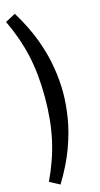

<svg xmlns="http://www.w3.org/2000/svg" viewBox="-142 -790 530 1021"><g transform="rotate(-15 123.0 -280.0)"><path d="M56 190 0 160Q50 55 73 -49Q96 -153 96 -280Q96 -408 73 -511.5Q50 -615 0 -720L56 -750Q111 -660 141.5 -577Q172 -494 184 -419.5Q196 -345 196 -280Q196 -215 184 -140.5Q172 -66 141.5 17Q111 100 56 190Z"/></g></svg>

Font: Cuprum
Style: Regular
Weight: 400
Designer: Jovanny Lemonad
Foundry: Jovanny Lemonad
Version: Version 3.000